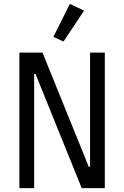

<svg xmlns="http://www.w3.org/2000/svg" viewBox="-20 -969 640 989"><path d="M400.9 0H519.9V-698.2H443.9V-110.1H437.1L198.9 -698.2H79.9V0H155.9V-588.1H163ZM255 -779.1 307.2 -755 413 -914.1 339.8 -948.9Z"/></svg>

Font: Margiela Mono
Style: Regular
Weight: 400
Designer: Mike Abbink, Paul van der Laan, Pieter van Rosmalen
Foundry: Bold Monday
Version: Version 2.003 2021